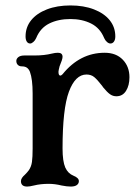

<svg xmlns="http://www.w3.org/2000/svg" viewBox="-20 -676 516 706"><path d="M57 -10Q57 -16 61 -22Q65 -28 71 -33Q81 -43 86 -50Q95 -63 97.5 -80.5Q100 -98 100 -130V-332Q100 -385 90 -412Q86 -422 79 -427Q72 -432 60 -432Q51 -432 45.5 -437.5Q40 -443 40 -452Q40 -460 47.5 -466Q55 -472 70 -472H108Q143 -472 171 -479Q183 -482 193 -482Q210 -482 210 -467Q210 -458 199 -432Q195 -416 195 -412Q195 -398 202 -398Q205 -398 210 -403Q274 -482 365 -482Q407 -482 431.5 -456.5Q456 -431 456 -392Q456 -362 443.5 -342Q431 -322 408 -322Q395 -322 384.5 -329.5Q374 -337 360 -354L355 -361Q338 -383 326.5 -392.5Q315 -402 298 -402Q257 -402 233.5 -339Q210 -276 210 -130Q210 -83 220 -60Q230 -38 250 -30Q270 -22 270 -10Q270 -1 262.5 4.5Q255 10 240 10Q226 10 206 6Q182 0 159 0Q129 0 105 6Q89 10 80 10Q57 10 57 -10ZM74 -542Q74 -530 78.5 -523Q83 -516 91 -516Q96 -516 102.5 -521.5Q109 -527 113 -536Q128 -573 161 -589.5Q194 -606 239 -606Q282 -606 315 -589.5Q348 -573 363 -536Q367 -527 373.5 -521.5Q380 -516 386 -516Q394 -516 399 -523Q404 -530 404 -542Q404 -576 383.5 -601.5Q363 -627 325.5 -641.5Q288 -656 239 -656Q190 -656 152.5 -641.5Q115 -627 94.5 -601.5Q74 -576 74 -542Z"/></svg>

Font: Raigarh
Style: Regular
Weight: 400
Designer: jaikishan Patel
Foundry: MagicType
Version: Version 1.000;FEAKit 1.0